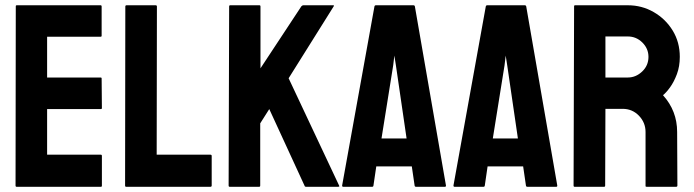

<svg xmlns="http://www.w3.org/2000/svg" viewBox="-20 -716 2661 736"><path d="M366.7 0H43.5Q39.6 0 39.6 -4.9L40.5 -691.9Q40.5 -695.8 44.4 -695.8H365.7Q369.6 -695.8 369.6 -690.9V-579.1Q369.6 -575.2 365.7 -575.2H160.6V-418.9H365.7Q369.6 -418.9 369.6 -415L370.6 -301.8Q370.6 -297.9 366.7 -297.9H160.6V-123H366.7Q370.6 -123 370.6 -118.2V-3.9Q370.6 0 366.7 0Z M786.6 0H463.4Q459.5 0 459.5 -4.9L460.4 -690.9Q460.4 -695.8 465.3 -695.8H576.7Q581.5 -695.8 581.5 -690.9L580.6 -123H786.6Q791.5 -123 791.5 -118.2V-4.9Q791.5 0 786.6 0Z M973.6 0H860.4Q856.4 0 856.4 -4.9L858.4 -690.9Q858.4 -695.8 862.3 -695.8H974.6Q978.5 -695.8 978.5 -690.9V-454.1L1135.3 -691.9Q1139.2 -695.8 1142.6 -695.8H1257.3Q1261.7 -695.8 1259.3 -691.9L1086.4 -416L1280.3 -3.9Q1282.7 0 1275.4 0H1153.3Q1148.4 0 1147.5 -3.9L1012.2 -297.9L977.5 -243.2V-4.9Q977.5 0 973.6 0Z M1291.5 -4.9 1415.5 -691.9Q1416.5 -695.8 1420.4 -695.8H1565.4Q1569.3 -695.8 1570.3 -691.9L1689.5 -4.9Q1689.9 0 1685.5 0H1574.7Q1569.8 0 1569.3 -4.9L1558.6 -78.1H1422.4L1411.6 -4.9Q1411.1 0 1406.7 0H1295.4Q1291.5 0 1291.5 -4.9ZM1497.6 -465.8 1491.7 -502.9 1487.3 -465.8 1442.4 -185.1H1538.6Z M1718.3 -4.9 1842.3 -691.9Q1843.3 -695.8 1847.2 -695.8H1992.2Q1996.1 -695.8 1997.1 -691.9L2116.2 -4.9Q2116.7 0 2112.3 0H2001.5Q1996.6 0 1996.1 -4.9L1985.4 -78.1H1849.1L1838.4 -4.9Q1837.9 0 1833.5 0H1722.2Q1718.3 0 1718.3 -4.9ZM1924.3 -465.8 1918.5 -502.9 1914.1 -465.8 1869.1 -185.1H1965.3Z M2295.9 0H2182.6Q2178.7 0 2178.7 -4.9L2180.7 -691.9Q2180.7 -695.8 2184.6 -695.8H2386.7Q2440.9 -695.8 2486.3 -669.4Q2531.7 -643.1 2558.8 -598.6Q2585.9 -554.2 2585.9 -498Q2585.9 -461.4 2574.7 -431.6Q2563.5 -401.9 2548.6 -381.3Q2533.7 -360.8 2521.5 -351.1Q2575.7 -291 2575.7 -210L2576.7 -4.9Q2576.7 0 2571.8 0H2458.5Q2454.6 0 2454.6 -2.9V-210Q2454.6 -246.1 2429.2 -272.5Q2403.8 -298.8 2366.7 -298.8H2300.8L2299.8 -4.9Q2299.8 0 2295.9 0ZM2386.7 -576.2H2300.8V-418.9H2386.7Q2417.5 -418.9 2441.7 -441.9Q2465.8 -464.8 2465.8 -498Q2465.8 -529.8 2442.4 -553Q2418.9 -576.2 2386.7 -576.2Z"/></svg>

Font: Bayon
Style: Regular
Weight: 400
Designer: Danh Hong
Version: Version 8.001; ttfautohint (v1.8.3)